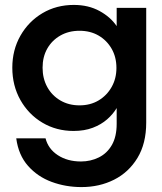

<svg xmlns="http://www.w3.org/2000/svg" viewBox="-20 -528 660 780"><path d="M311 232Q247 232 190 211Q133 190 94 146Q55 102 46 34H165Q176 77 215 102.5Q254 128 309 128Q348 128 381.5 111.5Q415 95 434.5 61Q454 27 454 -25V-89Q439 -64 415 -43Q391 -22 357 -9Q323 4 279 4Q209 4 152.5 -29.5Q96 -63 63 -121.5Q30 -180 30 -253Q30 -325 63 -383Q96 -441 152.5 -474.5Q209 -508 280 -508Q339 -508 384 -483.5Q429 -459 454 -422V-496H574V-30Q574 55 538.5 113.5Q503 172 443.5 202Q384 232 311 232ZM303 -100Q347 -100 380.5 -120Q414 -140 433.5 -174.5Q453 -209 453 -252Q453 -296 433.5 -330Q414 -364 380.5 -383.5Q347 -403 303 -403Q259 -403 225 -383.5Q191 -364 172 -330.5Q153 -297 153 -253Q153 -209 172 -174.5Q191 -140 225 -120Q259 -100 303 -100Z"/></svg>

Font: Host Grotesk SemiBold
Style: Regular
Weight: 600
Designer: Doukan Karapınar
Foundry: Element Type
Version: Version 1.003